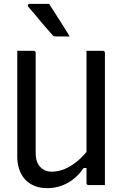

<svg xmlns="http://www.w3.org/2000/svg" viewBox="-20 -965 640 1001"><path d="M527 0H442Q440 0 438 -0.5Q436 -1 435 -2Q434 -3 433 -4Q432 -5 431.5 -7Q431 -9 431 -11V-89H416Q392 -54 362.5 -31Q333 -8 298.5 4Q264 16 226 16Q188 16 158.5 3.5Q129 -9 109.5 -31Q90 -53 80 -83Q70 -113 70 -147V-700H155Q159 -700 161 -698.5Q163 -697 164.5 -695Q166 -693 166 -689V-166Q166 -121 189 -95.5Q212 -70 251 -70Q282 -70 314 -82.5Q346 -95 381 -123Q406 -143 431 -173V-700H516Q520 -700 522 -698.5Q524 -697 525.5 -695Q527 -693 527 -689ZM236 -945Q256 -914 273 -887Q290 -860 307.5 -833Q325 -806 343 -775H270Q264 -775 259.5 -777.5Q255 -780 253 -783Q229 -810 213.5 -828Q198 -846 185.5 -861Q173 -876 159.5 -892.5Q146 -909 127 -930Q123 -935 125.5 -940Q128 -945 134 -945Z"/></svg>

Font: Code D OnePiece
Style: Regular
Weight: 400
Version: Version 1.085; ttfautohint (v1.8.4.7-5d5b);Nerd Fonts 3.0.2